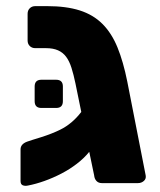

<svg xmlns="http://www.w3.org/2000/svg" viewBox="-20 -597 523 626"><path d="M312 0Q301 0 294.5 -7Q288 -14 287 -25L271 -102Q254 -81 230.5 -63Q207 -45 180 -31Q153 -17 125 -7Q97 3 71 8Q61 10 54 7Q47 4 47 -7V-110Q47 -127 68 -135Q73 -137 86 -141Q99 -145 115 -150Q131 -155 147.5 -161.5Q164 -168 176 -174Q215 -193 245 -232L226 -325Q220 -354 213 -376Q206 -398 195.5 -412Q185 -426 169 -433Q153 -440 130 -440H95Q84 -440 77 -447Q70 -454 70 -465V-552Q70 -563 77 -570Q84 -577 95 -577H134Q196 -577 240 -563Q284 -549 314 -519Q344 -489 363 -442.5Q382 -396 395 -331L455 -25Q457 -14 449 -7Q441 0 430 0ZM115 -245Q93 -245 93 -267V-315Q93 -337 115 -337H163Q185 -337 185 -315V-267Q185 -245 163 -245Z"/></svg>

Font: Fz Rubik
Style: Bold
Weight: 700
Designer: Hubert and Fischer
Foundry: Hubert and Fischer
Version: Vit hóa bi FontZin.com